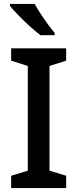

<svg xmlns="http://www.w3.org/2000/svg" viewBox="-20 -961 396 981"><path d="M318 0H37V-63L122 -89V-624L37 -651V-714H318V-651L233 -624V-89L318 -63ZM157 -941Q169 -919 187 -891.5Q205 -864 224 -838Q243 -812 259 -793V-781H187Q163 -799 132 -827Q101 -855 73 -884Q45 -913 31 -931V-941Z"/></svg>

Font: Noto Sans Sora Sompeng Medium
Style: Regular
Weight: 500
Designer: Monotype Design Team. David Williams.
Foundry: Monotype Imaging Inc.
Version: Version 2.101; ttfautohint (v1.8.4.7-5d5b)